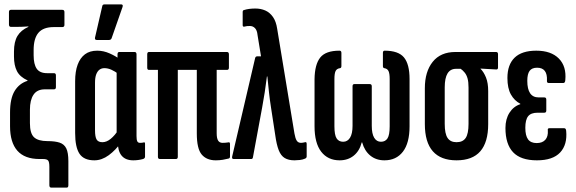

<svg xmlns="http://www.w3.org/2000/svg" viewBox="-20 -728 2637 879"><path d="M215 131Q206 131 206 120V36Q206 13 200 6.5Q194 0 177 0H161Q93 0 59.5 -38Q26 -76 26 -150V-213Q26 -277 47 -311.5Q68 -346 106 -358V-360Q71 -376 57.5 -402.5Q44 -429 44 -469V-492Q44 -537 60 -563.5Q76 -590 110 -605V-607Q95 -606 82 -605.5Q69 -605 58 -605H30Q21 -605 21 -616V-673Q21 -683 30 -683H265Q275 -683 275 -673V-614Q275 -604 265 -604H226Q178 -604 156 -578Q134 -552 134 -499V-475Q134 -434 148 -413.5Q162 -393 196 -393H227Q236 -393 236 -383V-329Q236 -319 227 -319H185Q150 -319 133.5 -294.5Q117 -270 117 -226V-164Q117 -117 136 -99.5Q155 -82 197 -82Q232 -82 253 -75Q274 -68 283.5 -48.5Q293 -29 293 10V120Q293 131 285 131Z M412 6Q364 6 344 -24Q324 -54 324 -119V-356Q324 -401 335.5 -432Q347 -463 369 -479.5Q391 -496 425 -496Q454 -496 482 -483.5Q510 -471 528 -457L524 -388Q507 -401 490.5 -408.5Q474 -416 458 -416Q445 -416 435.5 -409Q426 -402 420.5 -387.5Q415 -373 415 -349V-132Q415 -101 422.5 -89Q430 -77 449 -77Q468 -77 487 -92.5Q506 -108 523 -135L535 -77Q510 -41 478 -17.5Q446 6 412 6ZM590 6Q519 6 519 -80V-98L514 -104V-417L518 -442V-479Q518 -490 526 -490H596Q605 -490 605 -479V-105Q605 -88 608.5 -81Q612 -74 621 -74Q626 -74 630.5 -74.5Q635 -75 638 -76Q644 -78 644 -70V-11Q644 -3 635 0Q613 6 590 6ZM423 -545Q413 -545 415 -556L448 -699Q449 -708 459 -708H534Q545 -708 541 -696L491 -553Q488 -545 479 -545Z M968 6Q926 6 903.5 -20.5Q881 -47 881 -117V-408H794V-10Q794 0 785 0H712Q703 0 703 -10V-408H662Q654 -408 654 -418V-479Q654 -490 662 -490H1019Q1028 -490 1028 -479V-418Q1028 -408 1019 -408H972V-118Q972 -95 978.5 -84.5Q985 -74 999 -74Q1005 -74 1011.5 -74.5Q1018 -75 1024 -76Q1033 -79 1033 -69V-12Q1033 -3 1026 -2Q1015 1 1000 3.5Q985 6 968 6Z M1328 6Q1301 6 1283.5 -4.5Q1266 -15 1256 -40.5Q1246 -66 1240 -110L1221 -234Q1215 -272 1211.5 -305Q1208 -338 1204 -378H1202Q1197 -338 1192 -305.5Q1187 -273 1180 -235L1138 -8Q1137 0 1130 0H1050Q1040 0 1043 -12L1148 -462Q1150 -470 1157 -470H1175L1159 -568Q1157 -589 1147.5 -599Q1138 -609 1124 -609Q1117 -609 1111 -608.5Q1105 -608 1098 -606Q1091 -605 1091 -613V-673Q1091 -681 1097 -682Q1119 -689 1149 -689Q1174 -689 1194.5 -680Q1215 -671 1229.5 -650.5Q1244 -630 1249 -596L1328 -117Q1332 -94 1338.5 -84Q1345 -74 1358 -74Q1365 -74 1377 -77Q1384 -79 1384 -69V-12Q1384 -5 1377 -2Q1366 3 1352.5 4.5Q1339 6 1328 6Z M1535 6Q1481 6 1450.5 -33.5Q1420 -73 1420 -150V-366Q1421 -433 1446 -464.5Q1471 -496 1534 -496Q1543 -496 1543 -486V-426Q1543 -417 1537 -416Q1522 -414 1516.5 -403Q1511 -392 1511 -366V-150Q1511 -110 1521 -94.5Q1531 -79 1551 -79Q1571 -79 1582.5 -97.5Q1594 -116 1594 -152V-333Q1594 -343 1602 -343H1673Q1682 -343 1682 -333V-152Q1682 -116 1693 -97.5Q1704 -79 1724 -79Q1744 -79 1754 -94.5Q1764 -110 1764 -150V-366Q1764 -392 1758.5 -403Q1753 -414 1739 -416Q1733 -417 1733 -426V-486Q1733 -496 1741 -496Q1804 -496 1829.5 -465Q1855 -434 1855 -366V-150Q1855 -73 1824.5 -33.5Q1794 6 1740 6Q1702 6 1675.5 -15.5Q1649 -37 1638 -76H1636Q1626 -37 1599.5 -15.5Q1573 6 1535 6Z M2070 6Q1998 6 1961.5 -35.5Q1925 -77 1925 -160V-324Q1925 -400 1961 -445Q1997 -490 2065 -490H2251Q2260 -490 2260 -480V-419Q2260 -409 2251 -410L2180 -414V-413Q2195 -398 2205 -373Q2215 -348 2215 -311V-160Q2215 -77 2179 -35.5Q2143 6 2070 6ZM2070 -77Q2099 -77 2112 -96.5Q2125 -116 2125 -161V-327Q2125 -353 2120.5 -369Q2116 -385 2107.5 -395.5Q2099 -406 2089 -413H2068Q2042 -413 2029 -392Q2016 -371 2016 -328V-161Q2016 -116 2029 -96.5Q2042 -77 2070 -77Z M2438 6Q2364 6 2329 -31Q2294 -68 2294 -142Q2294 -183 2312.5 -212Q2331 -241 2362 -251V-253Q2335 -267 2319 -295.5Q2303 -324 2303 -371Q2303 -432 2336 -464Q2369 -496 2435 -496Q2503 -496 2538.5 -460Q2574 -424 2568 -361Q2567 -348 2559 -348H2492Q2483 -348 2484 -359Q2487 -418 2439 -418Q2415 -418 2404.5 -403.5Q2394 -389 2394 -358Q2394 -320 2407 -301Q2420 -282 2446 -282H2472Q2481 -282 2481 -272V-222Q2481 -212 2472 -212H2441Q2411 -212 2398 -196Q2385 -180 2385 -143Q2385 -107 2397.5 -90Q2410 -73 2437 -73Q2463 -73 2476.5 -88Q2490 -103 2488 -131Q2486 -141 2495 -141H2563Q2571 -141 2572 -129Q2578 -66 2544.5 -30Q2511 6 2438 6Z"/></svg>

Font: Sofia Sans Extra Condensed SemiBold
Style: Regular
Weight: 600
Designer: Botio Nikoltchev, Ani Petrova
Foundry: lettersoup
Version: Version 4.101